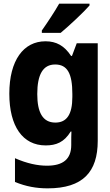

<svg xmlns="http://www.w3.org/2000/svg" viewBox="-20 -786 603 1051"><path d="M209 -619V-606H312C361 -647 438 -719 470 -756V-766H304C279 -722 242 -666 209 -619ZM241 245C434 245 515 155 515 -15V-549H400L374 -480H369C332 -536 288 -560 229 -560C109 -560 31 -456 31 -273C31 -95 104 10 230 10C287 10 331 -7 367 -66H371C370 -44 370 -27 370 -4V8C370 85 325 121 237 121C186 121 128 109 62 80V210C122 235 180 245 241 245ZM283 -115C213 -115 184 -172 184 -271C184 -378 215 -433 282 -433C349 -433 376 -383 376 -272V-255C376 -159 345 -115 283 -115Z"/></svg>

Font: Noto Sans Mono SemiCondensed ExtraBold
Style: Regular
Weight: 800
Width: 4
Designer: Monotype Design Team
Foundry: Monotype Imaging Inc.
Version: Version 2.014